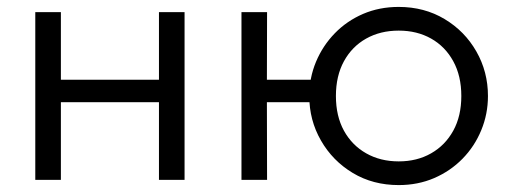

<svg xmlns="http://www.w3.org/2000/svg" viewBox="-20 -520 1468 555"><path d="M82 0V-485H156V-289.5H439.5V-485H513.5V0H439.5V-224.5H156V0Z M678 0V-485H752L751.5 -289.5H922V-224.5H751.5L752 0ZM1132.5 15Q1058 15 999.8 -20Q941.5 -55 907.8 -113.8Q874 -172.5 874 -242.5Q874 -295 893.5 -341.5Q913 -388 947.8 -423.8Q982.5 -459.5 1029.5 -479.8Q1076.5 -500 1132.5 -500Q1206.5 -500 1265 -465Q1323.5 -430 1357 -371.2Q1390.5 -312.5 1390.5 -242.5Q1390.5 -190.5 1371.2 -143.8Q1352 -97 1317 -61.2Q1282 -25.5 1235 -5.2Q1188 15 1132.5 15ZM1132.5 -53.5Q1185.5 -53.5 1226.2 -76.8Q1267 -100 1290.2 -142.2Q1313.5 -184.5 1313.5 -242.5Q1313.5 -300.5 1290.2 -343Q1267 -385.5 1226.2 -408.5Q1185.5 -431.5 1132.5 -431.5Q1079.5 -431.5 1038.5 -408.5Q997.5 -385.5 974.2 -343Q951 -300.5 951 -242.5Q951 -184.5 974.2 -142.2Q997.5 -100 1038.5 -76.8Q1079.5 -53.5 1132.5 -53.5Z"/></svg>

Font: Geologica Cursive ExtraLight
Style: Regular
Weight: 250
Designer: Sindre Bremnes, Frode Helland
Foundry: Monokrom Skriftforlag AS
Version: Version 1.010;gftools[0.9.28]